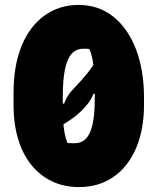

<svg xmlns="http://www.w3.org/2000/svg" viewBox="-20 -740 640 780"><path d="M299 -720Q380 -720 439.5 -673Q499 -626 532 -541Q565 -456 565 -343V-314Q565 -213 532.5 -137.5Q500 -62 440.5 -21Q381 20 301 20Q240 20 191 -3.5Q142 -27 107 -70.5Q72 -114 53.5 -175.5Q35 -237 35 -314V-361Q35 -474 68 -554Q101 -634 161 -677Q221 -720 299 -720ZM319 -542Q289 -542 270.5 -521Q252 -500 243.5 -456.5Q235 -413 235 -344V-318Q235 -282 236.5 -252Q238 -222 242.5 -199Q247 -176 254 -159Q260 -159 267.5 -158.5Q275 -158 283 -158Q310 -158 328 -175.5Q346 -193 355.5 -232.5Q365 -272 365 -339V-365Q365 -406 363 -439Q361 -472 356 -497.5Q351 -523 343 -541Q338 -542 332 -542Q326 -542 319 -542ZM386 -524V-359H329L368 -388Q364 -369 358 -354.5Q352 -340 344 -328.5Q336 -317 326 -306Q311 -288 290 -271Q269 -254 243.5 -238.5Q218 -223 188 -208V-319H270L232 -290Q238 -315 245.5 -331.5Q253 -348 262.5 -360.5Q272 -373 285 -386Q310 -412 335 -442.5Q360 -473 386 -524Z"/></svg>

Font: Recursive Monospace Casual Black
Style: Regular
Weight: 900
Version: Version 1.047